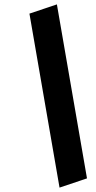

<svg xmlns="http://www.w3.org/2000/svg" viewBox="-20 -767 438 874"><path d="M239 -747 376 45 251 87 114 -705Z"/></svg>

Font: Unageo
Style: Bold-Italic
Weight: 700
Designer: Richard Sepsi
Foundry: Richard Sepsi
Version: Version 2.000